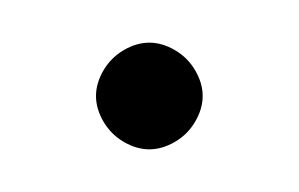

<svg xmlns="http://www.w3.org/2000/svg" viewBox="-20 -475 140 90"><path d="M25 -430Q25 -424 28.5 -418Q32 -412 38 -408.5Q44 -405 50 -405Q56 -405 62 -408.5Q68 -412 71.5 -418Q75 -424 75 -430Q75 -436 71.5 -442Q68 -448 62 -451.5Q56 -455 50 -455Q44 -455 38 -451.5Q32 -448 28.5 -442Q25 -436 25 -430Z"/></svg>

Font: Linefont ExtraLight
Style: Regular
Weight: 250
Monospace: yes
Version: Version 3.002;gftools[0.9.33]